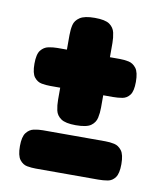

<svg xmlns="http://www.w3.org/2000/svg" viewBox="-64 -549 516 611"><g transform="rotate(10 194.0 -243.5)"><path d="M92 -258Q78 -258 64 -260.5Q50 -263 40 -275.5Q30 -288 30 -319Q30 -350 40 -362.5Q50 -375 64.5 -378Q79 -381 93 -381H295Q310 -381 324 -378Q338 -375 348 -362Q358 -349 358 -318Q358 -288 348.5 -275.5Q339 -263 324.5 -260.5Q310 -258 294 -258ZM193 -149Q160 -149 145.5 -159Q131 -169 127.5 -185Q124 -201 124 -219V-428Q124 -446 127.5 -461Q131 -476 146 -486Q161 -496 194 -496Q228 -496 242 -486Q256 -476 259.5 -460Q263 -444 263 -427V-218Q263 -201 259.5 -185Q256 -169 242 -159Q228 -149 193 -149ZM92 9Q78 9 64 6.5Q50 4 40 -9Q30 -22 30 -53Q30 -83 40 -96Q50 -109 64.5 -112Q79 -115 93 -115H295Q310 -115 324 -112Q338 -109 348 -96Q358 -83 358 -52Q358 -22 348.5 -9Q339 4 324.5 6.5Q310 9 294 9Z"/></g></svg>

Font: Fredoka Condensed SemiBold
Style: Regular
Weight: 600
Width: 3
Designer: Ben Nathan
Foundry: Milena B. Brandão, Ben Nathan
Version: Version 2.001